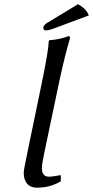

<svg xmlns="http://www.w3.org/2000/svg" viewBox="-20 -867 435 897"><path d="M175.8 -82Q175.8 -73.2 177 -66.7Q178.2 -60.1 181.6 -55.4Q185.1 -50.8 187.5 -47.9Q189.9 -44.9 196 -43.5Q202.1 -42 205.6 -41.5Q209 -41 218 -42Q227.1 -43 231 -43.5Q234.9 -43.9 245.8 -45.9Q256.8 -47.9 262.2 -48.8L264.2 -45.9V-20Q214.4 9.8 152.8 9.8Q123 9.8 106.9 -8.5Q90.8 -26.9 90.8 -61Q90.8 -72.3 110.8 -168L175.8 -481.9Q206.5 -630.9 208 -675.8L210.9 -679.2Q257.8 -682.1 299.8 -698.2Q307.6 -698.2 307.1 -688Q285.2 -616.2 259.8 -500L188 -158.2Q175.8 -101.1 175.8 -82ZM344.2 -847.2Q382.8 -827.1 395 -794.9L238.8 -736.8Q208 -724.6 194.3 -725.1Q188 -725.1 184.6 -729.5Q181.2 -733.9 182.6 -740.2Q185.1 -751 202.1 -761.2Z"/></svg>

Font: Linux Biolinum O
Style: Italic
Weight: 400
Italic angle: -12°
Designer: Philipp H. Poll
Foundry: Philipp H. Poll
Version: Version 1.1.3